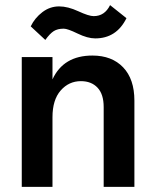

<svg xmlns="http://www.w3.org/2000/svg" viewBox="-20 -730 605 750"><path d="M505 0H385V-312Q385 -362 361 -387.5Q337 -413 296 -413Q249 -413 217 -376.5Q185 -340 185 -272V0H65V-507H185V-420Q228 -513 341 -513Q417 -513 461 -467Q505 -421 505 -337ZM229 -618Q205 -618 190 -608.5Q175 -599 157 -574L100 -627Q116 -660 145.5 -682.5Q175 -705 211 -705Q245 -705 286 -686Q327 -667 346 -667Q389 -667 410 -710L474 -659Q435 -580 352 -580Q322 -580 283 -599Q244 -618 229 -618Z"/></svg>

Font: Hind Vadodara SemiBold
Style: Regular
Weight: 600
Designer: Hitesh Malaviya
Foundry: Indian Type Foundry
Version: Version 1.001;PS 1.0;hotconv 1.0.86;makeotf.lib2.5.63406; tt